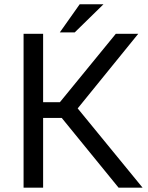

<svg xmlns="http://www.w3.org/2000/svg" viewBox="-20 -867 683 887"><path d="M265.1 -322.3H179.2V0H88.9V-710.9H179.2V-395H256.8L515.1 -710.9H618.7L338.9 -366.2L638.7 0H527.8ZM348.1 -847.2H458L325.2 -717.3H256.3Z"/></svg>

Font: Roboto Web
Style: Regular
Weight: 400
Designer: Google
Version: Version 1.200310; 2013